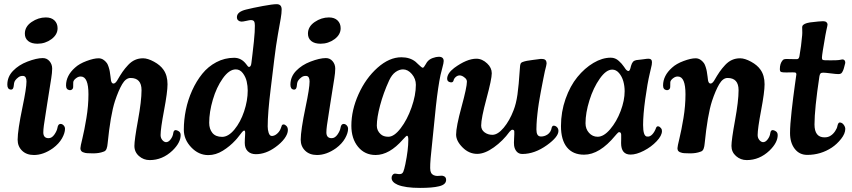

<svg xmlns="http://www.w3.org/2000/svg" viewBox="-20 -730 4084 920"><path d="M99.1 -568.8Q99.1 -602.5 131.3 -624.5Q163.6 -646.5 199.7 -646.5Q226.1 -646.5 241 -632.1Q255.9 -617.7 255.9 -594.7Q255.9 -564 226.3 -542.2Q196.8 -520.5 159.7 -520.5Q130.9 -520.5 115 -533.4Q99.1 -546.4 99.1 -568.8ZM87.9 -217.3Q106.9 -307.6 106.9 -339.4Q106.9 -364.7 91.3 -366.2Q78.1 -367.2 68.4 -359.9Q49.3 -345.7 47.4 -331.1Q46.9 -328.6 46.4 -323Q45.9 -317.4 44.9 -313Q43.9 -308.6 42.5 -306.2Q38.6 -299.8 30.8 -300.8Q15.1 -302.7 15.1 -324.2Q15.1 -362.3 42.5 -390.6Q69.8 -418.9 110.8 -434.6Q155.3 -451.7 185.1 -451.7Q204.6 -451.7 217.3 -436.8Q230 -421.9 230 -401.4Q230 -391.6 228.8 -379.6Q227.5 -367.7 225.6 -355.2Q223.6 -342.8 217.8 -306.2Q211.9 -269.5 206.1 -232.4Q204.1 -217.8 198.5 -183.3Q192.9 -148.9 190.2 -128.9Q187.5 -108.9 187.5 -95.7Q187.5 -67.9 212.9 -67.9Q228.5 -67.9 240.7 -85.4Q252.9 -103 255.4 -118.2Q258.3 -136.2 270 -136.2Q278.3 -136.2 284.9 -129.2Q291.5 -122.1 291.5 -112.8Q291.5 -92.8 277.1 -67.1Q262.7 -41.5 233.9 -20Q188 12.7 142.6 12.7Q106.9 12.7 85.7 -8.1Q64.5 -28.8 64.5 -60.5Q64.5 -105 87.9 -217.3Z M665.5 -450.7Q688 -450.7 718 -434.3Q748 -418 763.2 -396Q782.7 -368.7 782.7 -326.2Q782.7 -289.1 766.1 -201.2Q749.5 -113.3 749.5 -83Q749.5 -69.3 757.3 -59.6Q765.1 -49.8 774.9 -48.8Q787.1 -48.3 797.6 -62.3Q808.1 -76.2 810.1 -91.8Q811 -100.1 814.7 -103.8Q818.4 -107.4 823.2 -106.4Q828.6 -105.5 832 -103.5Q845.7 -97.7 845.7 -83Q845.7 -46.4 806.2 -8.3Q758.3 37.1 697.3 37.1Q668 37.1 646 17.8Q624 -1.5 624 -30.8Q624 -59.6 641.1 -153.1Q658.2 -246.6 658.2 -297.9Q658.2 -356.4 605.5 -356.4Q583 -356.4 565.4 -326.7Q547.9 -296.9 530.8 -245.6Q509.3 -178.7 495.6 -41.5Q494.6 -33.2 493.9 -29.1Q493.2 -24.9 491 -18.3Q488.8 -11.7 484.9 -8.1Q481 -4.4 475.1 -2.9Q454.6 4.9 426.3 4.9Q391.1 4.9 384.3 1.5Q365.2 -2.4 365.2 -19.5Q365.2 -27.8 374.8 -66.7Q384.3 -105.5 394 -164.1Q403.8 -222.7 403.8 -278.3Q403.8 -362.3 368.2 -363.3Q356.4 -364.3 344.5 -355.2Q332.5 -346.2 331.1 -336.9Q330.6 -332.5 330.8 -326.9Q331.1 -321.3 330.6 -312Q330.1 -305.2 325.2 -301.3Q320.3 -297.4 314 -297.9Q296.4 -300.3 296.4 -320.3Q296.4 -367.7 339.4 -405.8Q359.9 -424.8 394.8 -437.7Q429.7 -450.7 452.1 -450.7Q475.1 -450.7 492.2 -427.7Q496.6 -421.4 500.5 -409.2Q504.4 -397 505.9 -388.2Q507.3 -379.4 509.5 -363Q511.7 -346.7 511.7 -345.2Q514.6 -329.6 523.9 -329.6Q531.7 -329.6 540.5 -342.8Q555.7 -369.1 567.1 -385.7Q578.6 -402.3 594 -418.7Q609.4 -435.1 627 -442.9Q644.5 -450.7 665.5 -450.7Z M1102.1 -453.1Q1135.7 -453.1 1158.7 -423.8Q1168.5 -409.2 1172.9 -409.2Q1182.6 -409.2 1184.6 -428.2L1189.9 -471.7Q1206.1 -604 1199.2 -624Q1196.3 -633.8 1182.1 -633.8Q1176.3 -633.8 1159.7 -629.9Q1143.1 -626 1135.7 -626.5Q1126.5 -627.4 1120.8 -632.8Q1115.2 -638.2 1115.2 -647.9Q1115.2 -673.3 1158.7 -684.1Q1191.9 -692.4 1239.3 -701.2Q1286.6 -710 1305.7 -710Q1329.6 -710 1329.6 -684.6Q1329.6 -666.5 1325.2 -641.6Q1320.8 -616.7 1311.5 -564.2Q1302.2 -511.7 1294.4 -446.8L1276.9 -302.7Q1262.7 -188 1262.7 -124Q1262.7 -107.9 1267.3 -93.8Q1272 -79.6 1280.8 -78.6Q1293 -77.6 1305.4 -87.4Q1317.9 -97.2 1324.2 -111.8Q1325.7 -114.7 1328.6 -123.5Q1330.6 -133.8 1338.9 -133.8Q1346.2 -133.3 1352.8 -126.2Q1359.4 -119.1 1359.4 -106.9Q1359.4 -88.4 1343.3 -66.4Q1327.1 -44.4 1299.8 -24.9Q1253.4 8.8 1206.1 8.8Q1181.6 8.8 1167.2 -5.4Q1152.8 -19.5 1152.8 -45.4Q1152.8 -53.7 1153.3 -64Q1153.8 -74.2 1154.3 -80.6Q1154.8 -86.9 1154.8 -92.8Q1154.8 -98.6 1153.6 -101.6Q1152.3 -104.5 1149.9 -104.5Q1146.5 -104.5 1140.1 -97.2Q1133.8 -89.8 1124.3 -77.1Q1114.7 -64.5 1107.9 -57.6Q1081.5 -28.8 1047.6 -7.8Q1013.7 13.2 978 13.2Q931.6 13.2 896.2 -24.2Q860.8 -61.5 860.8 -108.4Q860.8 -155.3 870.6 -203.4Q880.4 -251.5 900.6 -296.4Q920.9 -341.3 949 -376.2Q977.1 -411.1 1016.8 -432.1Q1056.6 -453.1 1102.1 -453.1ZM1044.4 -74.2Q1074.2 -74.2 1103.3 -109.4Q1132.3 -144.5 1149.7 -196.3Q1167 -248 1167 -296.4Q1167 -317.9 1162.1 -339.6Q1157.2 -361.3 1143.6 -379.4Q1129.9 -397.5 1109.9 -397.5Q1078.1 -397.5 1047.6 -354.5Q1017.1 -311.5 999.8 -252.2Q982.4 -192.9 982.4 -141.6Q982.4 -111.8 997.8 -93Q1013.2 -74.2 1044.4 -74.2Z M1455.6 -568.8Q1455.6 -602.5 1487.8 -624.5Q1520 -646.5 1556.2 -646.5Q1582.5 -646.5 1597.4 -632.1Q1612.3 -617.7 1612.3 -594.7Q1612.3 -564 1582.8 -542.2Q1553.2 -520.5 1516.1 -520.5Q1487.3 -520.5 1471.4 -533.4Q1455.6 -546.4 1455.6 -568.8ZM1444.3 -217.3Q1463.4 -307.6 1463.4 -339.4Q1463.4 -364.7 1447.8 -366.2Q1434.6 -367.2 1424.8 -359.9Q1405.8 -345.7 1403.8 -331.1Q1403.3 -328.6 1402.8 -323Q1402.3 -317.4 1401.4 -313Q1400.4 -308.6 1398.9 -306.2Q1395 -299.8 1387.2 -300.8Q1371.6 -302.7 1371.6 -324.2Q1371.6 -362.3 1398.9 -390.6Q1426.3 -418.9 1467.3 -434.6Q1511.7 -451.7 1541.5 -451.7Q1561 -451.7 1573.7 -436.8Q1586.4 -421.9 1586.4 -401.4Q1586.4 -391.6 1585.2 -379.6Q1584 -367.7 1582 -355.2Q1580.1 -342.8 1574.2 -306.2Q1568.4 -269.5 1562.5 -232.4Q1560.5 -217.8 1554.9 -183.3Q1549.3 -148.9 1546.6 -128.9Q1543.9 -108.9 1543.9 -95.7Q1543.9 -67.9 1569.3 -67.9Q1585 -67.9 1597.2 -85.4Q1609.4 -103 1611.8 -118.2Q1614.7 -136.2 1626.5 -136.2Q1634.8 -136.2 1641.4 -129.2Q1647.9 -122.1 1647.9 -112.8Q1647.9 -92.8 1633.5 -67.1Q1619.1 -41.5 1590.3 -20Q1544.4 12.7 1499 12.7Q1463.4 12.7 1442.1 -8.1Q1420.9 -28.8 1420.9 -60.5Q1420.9 -105 1444.3 -217.3Z M2025.9 -432.1Q2036.1 -445.8 2053.2 -451.9Q2070.3 -458 2082.5 -458Q2106 -458 2106 -437.5Q2106 -428.2 2099.9 -406.7Q2093.8 -385.3 2090.8 -370.6Q2079.1 -315.4 2068.8 -221.7L2046.9 -6.3Q2038.6 69.3 2042.5 88.9Q2046.9 108.9 2067.4 112.3Q2074.2 113.8 2085.7 112.5Q2097.2 111.3 2101.1 112.3Q2117.7 115.7 2117.7 131.8Q2117.7 154.8 2083.5 162.6Q2052.7 170.4 1992.7 170.4Q1921.4 170.4 1885.3 155.3Q1856.4 142.6 1856.4 122.6Q1856.4 114.3 1860.8 108.6Q1865.2 103 1870.1 102.1Q1874 101.6 1883.5 103.3Q1893.1 105 1897.5 104Q1907.7 103.5 1912.4 93Q1917 82.5 1922.4 56.2Q1936.5 -12.7 1936.5 -59.6Q1936.5 -79.6 1930.2 -79.6Q1926.8 -79.6 1910.6 -61.5Q1845.7 12.7 1779.8 12.7Q1728 12.7 1695.8 -26.4Q1663.6 -65.4 1663.6 -127.9Q1663.6 -202.1 1698 -278.6Q1732.4 -355 1788.8 -405.3Q1845.2 -455.6 1903.3 -455.6Q1944.3 -455.6 1971.2 -434.1Q1975.6 -430.2 1984.1 -421.9Q1992.7 -413.6 1998 -409.4Q2003.4 -405.3 2005.9 -405.3Q2008.3 -405.3 2011.7 -409.4Q2015.1 -413.6 2019.5 -421.6Q2023.9 -429.7 2025.9 -432.1ZM1911.1 -397.5Q1893.1 -397.5 1875.2 -384.8Q1857.4 -372.1 1844.7 -344.7Q1816.9 -284.2 1801.3 -225.1Q1785.6 -166 1785.6 -127.9Q1785.6 -104 1803.7 -87.4Q1816.9 -74.7 1840.8 -74.7Q1868.7 -74.7 1899.9 -115.5Q1931.2 -156.2 1951.9 -215.1Q1972.7 -273.9 1972.7 -323.7Q1972.7 -352.5 1953.6 -375Q1934.6 -397.5 1911.1 -397.5Z M2266.6 7.3Q2227.1 7.3 2196.3 -23.7Q2165.5 -54.7 2165.5 -85Q2165.5 -122.6 2191.4 -217.5Q2217.3 -312.5 2217.3 -338.9Q2217.3 -351.1 2204.1 -359.9Q2195.3 -367.2 2184.1 -368.7Q2172.9 -369.1 2163.8 -361.1Q2154.8 -353 2153.3 -344.2Q2150.4 -334 2139.6 -335.4Q2122.6 -337.9 2122.6 -352.5Q2122.6 -378.4 2156.2 -404.3Q2216.8 -448.7 2262.7 -448.7Q2290.5 -448.7 2314.5 -425.8Q2336.4 -405.3 2336.4 -378.9Q2336.4 -351.1 2311 -257.1Q2285.6 -163.1 2285.6 -128.4Q2285.6 -107.9 2301.8 -95.9Q2317.9 -84 2339.4 -84Q2365.2 -84 2393.6 -117.9Q2421.9 -151.9 2440.9 -201.7Q2453.1 -232.4 2459.5 -276.9Q2465.8 -321.3 2470.7 -397Q2471.2 -399.4 2471.4 -406Q2471.7 -412.6 2472.2 -415.5Q2472.7 -418.5 2473.9 -422.9Q2475.1 -427.2 2478.3 -429.7Q2481.4 -432.1 2486.3 -433.6Q2500.5 -439 2533.7 -442.9Q2539.1 -443.4 2551 -445.1Q2563 -446.8 2569.1 -447.5Q2575.2 -448.2 2584.5 -446.8Q2599.1 -444.3 2599.1 -425.8Q2599.1 -421.9 2596.9 -413.3Q2594.7 -404.8 2590.8 -388.7Q2586.9 -372.6 2584 -355.5Q2583.5 -353 2579.8 -334Q2576.2 -314.9 2575.2 -310.1Q2574.2 -305.2 2570.8 -286.9Q2567.4 -268.6 2566.2 -261Q2564.9 -253.4 2562 -236.3Q2559.1 -219.2 2558.1 -209.7Q2557.1 -200.2 2555.2 -184.8Q2553.2 -169.4 2552.5 -158.4Q2551.8 -147.5 2551 -134.5Q2550.3 -121.6 2550.3 -109.9Q2550.3 -77.6 2569.3 -76.2Q2587.4 -74.7 2603.8 -85.7Q2620.1 -96.7 2624 -120.1Q2627 -127 2630.9 -127.4Q2632.3 -127.9 2633.8 -127.9Q2643.1 -127 2649.4 -120.1Q2655.8 -113.3 2655.8 -102.5Q2655.8 -74.2 2601.1 -34.7Q2542 7.8 2482.9 7.8Q2465.8 7.8 2455.8 -3.7Q2445.8 -15.1 2443.4 -32.2Q2441.9 -43.5 2443.4 -66.7Q2444.8 -89.8 2444.3 -100.1Q2443.8 -108.4 2434.6 -108.4Q2430.2 -108.4 2421.9 -99.1Q2390.1 -55.2 2346.4 -23.9Q2302.7 7.3 2266.6 7.3Z M3151.9 -102.1Q3151.9 -80.1 3126.2 -53Q3100.6 -25.9 3064.9 -7.6Q3029.3 10.7 3001.5 10.7Q2956.1 10.7 2956.1 -44.4Q2956.1 -48.8 2956.5 -64.2Q2957 -79.6 2956.5 -85Q2955.6 -96.7 2947.3 -96.7Q2944.3 -96.7 2941.7 -94.7Q2939 -92.8 2934.6 -87.4Q2930.2 -82 2928.2 -80.1Q2853 11.2 2778.8 11.2Q2725.1 11.2 2696.5 -24.2Q2668 -59.6 2668 -126Q2668 -193.8 2689.9 -256.1Q2711.9 -318.4 2746.6 -360.8Q2781.2 -403.3 2823.5 -428.5Q2865.7 -453.6 2906.7 -453.6Q2917.5 -453.6 2927.2 -449.7Q2937 -445.8 2945.3 -438Q2953.6 -430.2 2958.5 -424.8Q2963.4 -419.4 2970.2 -409.7Q2977.1 -399.9 2978 -398.4Q2985.4 -389.6 2991.7 -389.6Q2998.5 -389.6 3003.4 -413.6Q3007.3 -427.2 3012.9 -433.6Q3018.6 -439.9 3028.3 -441.9Q3042 -442.9 3061 -445.8Q3080.1 -448.7 3086.9 -448.7Q3104 -448.7 3104 -432.1Q3104 -425.8 3103 -419.7Q3102.1 -413.6 3098.6 -400.1Q3095.2 -386.7 3093.8 -379.4Q3082 -330.1 3071.8 -255.1Q3061.5 -180.2 3061.5 -131.3Q3061.5 -77.6 3080.1 -75.7Q3093.8 -73.7 3105.2 -85.7Q3116.7 -97.7 3124 -118.2Q3127.4 -126 3134.8 -124.5Q3141.1 -123.5 3147.5 -115.7Q3151.9 -110.8 3151.9 -102.1ZM2913.6 -396.5Q2884.3 -396.5 2853.8 -353Q2823.2 -309.6 2804.4 -249.3Q2785.6 -189 2785.6 -139.6Q2785.6 -111.8 2802.5 -93.3Q2819.3 -74.7 2843.8 -74.7Q2873 -74.7 2903.8 -110.8Q2934.6 -147 2953.9 -198Q2973.1 -249 2973.1 -293Q2973.1 -317.4 2966.8 -340.3Q2960.4 -363.3 2946.3 -379.9Q2932.1 -396.5 2913.6 -396.5Z M3526.4 -450.7Q3548.8 -450.7 3578.9 -434.3Q3608.9 -418 3624 -396Q3643.6 -368.7 3643.6 -326.2Q3643.6 -289.1 3627 -201.2Q3610.4 -113.3 3610.4 -83Q3610.4 -69.3 3618.2 -59.6Q3626 -49.8 3635.7 -48.8Q3647.9 -48.3 3658.4 -62.3Q3668.9 -76.2 3670.9 -91.8Q3671.9 -100.1 3675.5 -103.8Q3679.2 -107.4 3684.1 -106.4Q3689.5 -105.5 3692.9 -103.5Q3706.5 -97.7 3706.5 -83Q3706.5 -46.4 3667 -8.3Q3619.1 37.1 3558.1 37.1Q3528.8 37.1 3506.8 17.8Q3484.9 -1.5 3484.9 -30.8Q3484.9 -59.6 3502 -153.1Q3519 -246.6 3519 -297.9Q3519 -356.4 3466.3 -356.4Q3443.8 -356.4 3426.3 -326.7Q3408.7 -296.9 3391.6 -245.6Q3370.1 -178.7 3356.4 -41.5Q3355.5 -33.2 3354.7 -29.1Q3354 -24.9 3351.8 -18.3Q3349.6 -11.7 3345.7 -8.1Q3341.8 -4.4 3335.9 -2.9Q3315.4 4.9 3287.1 4.9Q3252 4.9 3245.1 1.5Q3226.1 -2.4 3226.1 -19.5Q3226.1 -27.8 3235.6 -66.7Q3245.1 -105.5 3254.9 -164.1Q3264.6 -222.7 3264.6 -278.3Q3264.6 -362.3 3229 -363.3Q3217.3 -364.3 3205.3 -355.2Q3193.4 -346.2 3191.9 -336.9Q3191.4 -332.5 3191.7 -326.9Q3191.9 -321.3 3191.4 -312Q3190.9 -305.2 3186 -301.3Q3181.2 -297.4 3174.8 -297.9Q3157.2 -300.3 3157.2 -320.3Q3157.2 -367.7 3200.2 -405.8Q3220.7 -424.8 3255.6 -437.7Q3290.5 -450.7 3313 -450.7Q3335.9 -450.7 3353 -427.7Q3357.4 -421.4 3361.3 -409.2Q3365.2 -397 3366.7 -388.2Q3368.2 -379.4 3370.4 -363Q3372.6 -346.7 3372.6 -345.2Q3375.5 -329.6 3384.8 -329.6Q3392.6 -329.6 3401.4 -342.8Q3416.5 -369.1 3428 -385.7Q3439.5 -402.3 3454.8 -418.7Q3470.2 -435.1 3487.8 -442.9Q3505.4 -450.7 3526.4 -450.7Z M3882.8 -133.8Q3882.8 -71.8 3930.7 -71.8Q3948.7 -71.8 3960.4 -80.1Q3972.2 -87.4 3981.7 -101.6Q3991.2 -115.7 3992.7 -127Q3996.6 -143.1 4003.4 -143.1Q4014.6 -143.1 4022.5 -132.6Q4030.3 -122.1 4030.3 -112.3Q4030.3 -89.8 4010.3 -64.5Q3990.2 -39.1 3965.8 -22.9Q3912.6 12.2 3848.1 12.2Q3810.5 12.2 3788.1 -16.8Q3765.6 -45.9 3765.6 -92.3Q3765.6 -130.4 3773.2 -198.2Q3780.8 -266.1 3788.3 -319.1Q3795.9 -372.1 3795.9 -373.5Q3795.9 -381.8 3789.1 -382.8Q3783.2 -383.3 3777.1 -383.3Q3771 -383.3 3762.7 -383.1Q3754.4 -382.8 3748.5 -382.8Q3729.5 -382.8 3724.1 -384.8Q3716.8 -386.2 3716.8 -398.9Q3716.8 -425.8 3730 -440.9Q3734.4 -447.3 3748 -447.3Q3754.9 -447.3 3768.6 -447Q3782.2 -446.8 3788.6 -446.5Q3794.9 -446.3 3800.3 -446.8Q3808.1 -447.8 3810.5 -460Q3819.3 -509.3 3823.7 -561Q3824.7 -570.8 3824 -587.2Q3823.2 -603.5 3824.7 -605Q3830.1 -617.7 3861.3 -622.6Q3909.2 -628.4 3923.8 -628.4Q3934.6 -628.4 3939.9 -623.8Q3945.3 -619.1 3945.3 -612.3Q3945.3 -609.9 3943.8 -603.3Q3942.4 -596.7 3939.7 -584.7Q3937 -572.8 3935.1 -561.5Q3918.5 -467.3 3918.5 -454.6Q3918.5 -446.3 3920.9 -444.1Q3923.3 -441.9 3931.6 -441.4Q3960.9 -440.4 3987.3 -441.4Q4000.5 -441.9 4007.3 -443.6Q4014.2 -445.3 4016.1 -445.3Q4030.3 -445.3 4030.3 -428.7Q4030.3 -427.7 4025.4 -409.7Q4022.5 -397.9 4019.5 -391.6Q4015.1 -381.3 4010.5 -378.2Q4005.9 -375 3997.1 -375Q3986.3 -375 3960.4 -378.4Q3934.6 -381.8 3924.3 -381.8Q3915 -381.8 3911.4 -377.7Q3907.7 -373.5 3906.2 -363.3Q3882.8 -207.5 3882.8 -133.8Z"/></svg>

Font: Cooper* SemiBold
Style: Italic
Weight: 600
Italic angle: -7°
Designer: Owen Earl
Foundry: indestructible type*
Version: Version 0.001